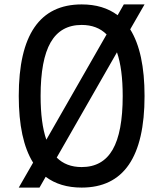

<svg xmlns="http://www.w3.org/2000/svg" viewBox="-20 -835 740 870"><path d="M350 15Q252 15 187 -34L159 15H65L130 -98Q65 -202 65 -400Q65 -815 350 -815Q448 -815 513 -766L541 -815H635L570 -702Q635 -598 635 -400Q635 15 350 15ZM164 -400Q164 -277 190 -202L463 -679Q420 -722 350 -722Q255 -722 209.5 -643Q164 -564 164 -400ZM350 -78Q445 -78 490.5 -157Q536 -236 536 -400Q536 -523 510 -598L237 -121Q280 -78 350 -78Z"/></svg>

Font: Martian Mono Light
Style: Regular
Weight: 300
Monospace: yes
Designer: Roman Shamin
Foundry: Evil Martians
Version: Version 1.000; ttfautohint (v1.8.4.7-5d5b)